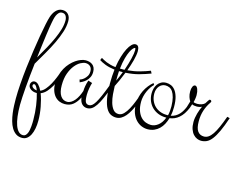

<svg xmlns="http://www.w3.org/2000/svg" viewBox="-121 -869 1754 1352"><g transform="rotate(15 756.0 -193.0)"><path d="M236.8 -599.1Q236.8 -562 223.4 -520Q210 -478 188.5 -433.1Q167 -388.2 139.9 -341.6Q112.8 -294.9 85.9 -249Q80.6 -203.6 75.9 -158.7Q71.3 -113.8 68.1 -73.5Q64.9 -33.2 63 0.5Q61 34.2 61 57.1Q61 104 65.7 141.4Q70.3 178.7 79.8 204.8Q89.4 231 103.3 244.9Q117.2 258.8 136.2 258.8Q147 258.8 154.3 252Q161.6 245.1 166.5 234.4Q171.4 223.6 173.8 210Q176.3 196.3 177.5 182.6Q178.7 168.9 179 156.7Q179.2 144.5 179.2 136.2Q179.2 81.5 171.9 32Q164.6 -17.6 153.8 -53.2H149.9Q138.2 -53.2 127.7 -56.4Q117.2 -59.6 108.9 -65.4Q100.6 -71.3 95.7 -79.1Q90.8 -86.9 90.8 -96.2Q90.8 -109.4 98.9 -118.7Q106.9 -127.9 119.1 -127.9Q134.3 -127.9 147.9 -113.5Q161.6 -99.1 172.9 -75.2Q192.4 -83 208.7 -102.5Q225.1 -122.1 238.3 -146.2Q251.5 -170.4 261.5 -195.3Q271.5 -220.2 278.8 -238.8L297.9 -233.9Q290 -212.9 279.3 -186.3Q268.6 -159.7 254.4 -134.5Q240.2 -109.4 221.9 -88.6Q203.6 -67.9 180.2 -59.1Q188 -38.6 194.3 -14.9Q200.7 8.8 205.3 33.7Q210 58.6 212.4 83.5Q214.8 108.4 214.8 131.8Q214.8 163.1 209.7 189.9Q204.6 216.8 194.6 236.6Q184.6 256.3 169.7 267.6Q154.8 278.8 134.8 278.8Q107.9 278.8 89.1 265.9Q70.3 252.9 57.6 231.4Q44.9 210 37.6 182.9Q30.3 155.8 26.6 127.4Q22.9 99.1 22 72Q21 44.9 21 23.9Q21 -24.4 25.4 -84.5Q29.8 -144.5 37.1 -207.5Q44.4 -270.5 53.5 -332.3Q62.5 -394 71.5 -446.5Q80.6 -499 88.9 -538.1Q97.2 -577.1 103 -594.2Q106.9 -606.4 113.5 -619.1Q120.1 -631.8 129.4 -642.1Q138.7 -652.3 150.6 -658.7Q162.6 -665 178.2 -665Q205.1 -665 220.9 -647.5Q236.8 -629.9 236.8 -599.1ZM127 -559.1Q124.5 -546.4 120.4 -520.8Q116.2 -495.1 111.6 -460.2Q106.9 -425.3 101.6 -383.1Q96.2 -340.8 90.8 -295.9Q117.7 -341.8 140.6 -383.5Q163.6 -425.3 180.4 -463.1Q197.3 -501 207 -534.4Q216.8 -567.9 216.8 -598.1Q216.8 -617.7 208.3 -631.8Q199.7 -646 180.2 -646Q166 -646 156.5 -636.2Q147 -626.5 141.1 -612.8Q135.3 -599.1 132.1 -584.2Q128.9 -569.3 127 -559.1ZM110.8 -97.2Q110.8 -87.9 122.3 -79.8Q133.8 -71.8 148.9 -70.8Q142.1 -89.4 135 -99.1Q127.9 -108.9 121.1 -108.9Q117.2 -108.9 114 -106Q110.8 -103 110.8 -97.2Z M654.8 -233.9Q634.8 -179.7 618.4 -143.1Q602.1 -106.4 586.7 -84Q571.3 -61.5 556.2 -51.8Q541 -42 522.9 -42Q501 -42 485.4 -57.4Q469.7 -72.8 465.8 -105Q450.2 -71.3 425.3 -50Q400.4 -28.8 362.8 -28.8Q342.8 -28.8 324.5 -36.1Q306.2 -43.5 292 -58.8Q277.8 -74.2 269.3 -97.7Q260.7 -121.1 260.7 -152.8Q260.7 -185.1 268.8 -213.4Q276.9 -241.7 290 -265.4Q303.2 -289.1 320.6 -307.6Q337.9 -326.2 356.4 -338.9Q375 -351.6 393.6 -358.4Q412.1 -365.2 427.7 -365.2Q441.4 -365.2 454.1 -361.8Q466.8 -358.4 476.8 -350.8Q486.8 -343.3 492.9 -330.6Q499 -317.9 499 -298.8Q499 -276.4 490.5 -259.8Q481.9 -243.2 470 -231.9Q458 -220.7 445.6 -213.9Q433.1 -207 425.8 -204.1L419.9 -223.1Q421.4 -223.1 430.9 -227.1Q440.4 -231 450.9 -240Q461.4 -249 470.2 -263.2Q479 -277.3 479 -297.9Q479 -321.3 465.8 -333.7Q452.6 -346.2 432.1 -346.2Q416.5 -346.2 395.5 -335Q374.5 -323.7 355.2 -299.8Q335.9 -275.9 322.5 -239.3Q309.1 -202.6 309.1 -151.9Q309.1 -101.6 326.9 -75.2Q344.7 -48.8 375 -48.8Q390.1 -48.8 404.1 -57.4Q418 -65.9 429.7 -80.1Q441.4 -94.2 450.7 -113Q460 -131.8 466.8 -151.9Q466.8 -167.5 470.5 -188.7Q474.1 -210 481.9 -231.9L511.7 -222.2Q509.3 -215.8 506.8 -205.6Q504.4 -195.3 502.2 -183.1Q500 -170.9 498.5 -158Q497.1 -145 497.1 -132.8Q497.1 -94.7 504.6 -80.3Q512.2 -65.9 530.8 -65.9Q541.5 -65.9 552 -73.7Q562.5 -81.5 574.7 -101.1Q586.9 -120.6 601.6 -154.1Q616.2 -187.5 635.7 -238.8Z M532.7 -411.1Q540 -406.7 550.3 -400.9Q560.5 -395 574.2 -389.6Q587.9 -384.3 604.7 -379.6Q621.6 -375 641.6 -373Q648.4 -417 659.2 -452.4Q669.9 -487.8 682.9 -512.9Q695.8 -538.1 709.7 -551.5Q723.6 -564.9 736.8 -564.9Q752 -564.9 758.3 -553.2Q764.6 -541.5 764.6 -522Q764.6 -507.8 761.7 -490.7Q758.8 -473.6 753.9 -454.3Q749 -435.1 742.2 -414.3Q735.4 -393.6 728 -373Q776.9 -377.4 818.1 -389.2Q859.4 -400.9 889.6 -413.1L898.9 -395Q858.9 -379.9 815.9 -367.9Q772.9 -356 719.7 -353Q707.5 -321.3 694.6 -292.7Q681.6 -264.2 670.9 -243.2Q671.4 -215.8 674.1 -183.8Q676.8 -151.9 684.8 -124Q692.9 -96.2 707.8 -77.6Q722.7 -59.1 747.1 -59.1Q767.6 -59.1 784.7 -76.4Q801.8 -93.8 816.2 -120.4Q830.6 -147 842.8 -178.7Q855 -210.4 865.7 -238.8L884.8 -233.9Q877.9 -216.3 870.1 -194.3Q862.3 -172.4 852.5 -149.7Q842.8 -127 831.1 -105.7Q819.3 -84.5 805.2 -67.6Q791 -50.8 773.9 -40.8Q756.8 -30.8 736.8 -30.8Q715.3 -30.8 696.5 -40.5Q677.7 -50.3 663.8 -75.4Q649.9 -100.6 641.8 -143.8Q633.8 -187 633.8 -253.9Q633.8 -307.6 639.6 -354Q597.7 -359.4 569.1 -370.8Q540.5 -382.3 524.9 -393.1ZM739.7 -539.1Q735.4 -539.1 726.6 -530.3Q717.8 -521.5 708 -501.7Q698.2 -481.9 689.2 -450Q680.2 -418 674.8 -371.1H684.1H708Q716.8 -395.5 723.4 -418.5Q730 -441.4 734.9 -461.2Q739.7 -481 742.2 -496.8Q744.6 -512.7 744.6 -522.9Q744.6 -539.1 739.7 -539.1ZM670.9 -282.2Q679.2 -299.3 686.5 -316.7Q693.8 -334 700.7 -352.1H682.6H672.9Q671.9 -336.4 671.4 -319.1Q670.9 -301.8 670.9 -283.2Z M987.8 -43.9Q1015.1 -43.9 1040.3 -64Q1065.4 -84 1079.6 -122.1H1075.7Q1045.4 -122.1 1019.8 -132.3Q994.1 -142.6 975.3 -160.9Q956.5 -179.2 945.8 -204.8Q935.1 -230.5 935.1 -261.2Q935.1 -278.3 939.7 -295.9Q944.3 -313.5 954.1 -327.4Q963.9 -341.3 979.5 -350.1Q995.1 -358.9 1016.6 -358.9Q1034.2 -358.9 1051.3 -351.8Q1068.4 -344.7 1082 -327.6Q1095.7 -310.5 1104.2 -281.5Q1112.8 -252.4 1112.8 -208Q1112.8 -191.4 1111.3 -175Q1109.9 -158.7 1106 -143.1Q1125 -146.5 1139.9 -155.3Q1154.8 -164.1 1166.3 -176.5Q1177.7 -189 1186.5 -204.8Q1195.3 -220.7 1202.6 -238.8L1221.7 -233.9Q1211.4 -206.1 1198 -186.5Q1184.6 -167 1169.2 -153.8Q1153.8 -140.6 1137 -133.5Q1120.1 -126.5 1102.1 -124Q1095.2 -100.1 1084 -79.1Q1072.8 -58.1 1056.6 -42.5Q1040.5 -26.9 1019.3 -17.8Q998 -8.8 971.7 -8.8Q949.7 -8.8 927.5 -17.8Q905.3 -26.9 887.5 -45.7Q869.6 -64.5 858.6 -93Q847.7 -121.6 847.7 -161.1Q847.7 -187 853.8 -211.9Q859.9 -236.8 870.8 -259Q881.8 -281.2 897 -300.5Q912.1 -319.8 929.7 -334L937 -321.8Q925.8 -311.5 915.5 -296.4Q905.3 -281.2 897 -262.9Q888.7 -244.6 883.8 -224.4Q878.9 -204.1 878.9 -184.1Q878.9 -144.5 888.9 -117.7Q898.9 -90.8 914.6 -74.5Q930.2 -58.1 949.7 -51Q969.2 -43.9 987.8 -43.9ZM1015.6 -339.8Q1002.4 -339.8 991.2 -334.2Q980 -328.6 971.7 -318.8Q963.4 -309.1 958.5 -295.4Q953.6 -281.7 953.6 -265.1Q953.6 -236.3 963.4 -213.4Q973.1 -190.4 990 -174.3Q1006.8 -158.2 1029.3 -149.7Q1051.8 -141.1 1077.6 -141.1H1086.9Q1090.8 -156.2 1092.3 -172.9Q1093.8 -189.5 1093.8 -209Q1092.8 -246.6 1086.2 -271.7Q1079.6 -296.9 1069.3 -312Q1059.1 -327.1 1045.2 -333.5Q1031.2 -339.8 1015.6 -339.8Z M1231 -259.8Q1226.1 -242.7 1221.2 -230.5Q1216.3 -218.3 1210.4 -207.8Q1204.6 -197.3 1197.5 -187.7Q1190.4 -178.2 1181.6 -167L1177.7 -170.9Q1189 -199.7 1197.5 -225.1Q1206.1 -250.5 1212.9 -275.9Q1205.1 -287.1 1199.5 -304Q1193.8 -320.8 1193.8 -344.2Q1193.8 -365.2 1200.4 -379.2Q1207 -393.1 1217.8 -393.1Q1223.6 -393.1 1228.8 -387.7Q1233.9 -382.3 1237.3 -373.5Q1240.7 -364.7 1242.7 -353.3Q1244.6 -341.8 1244.6 -329.1Q1244.6 -323.2 1243.9 -316.4Q1243.2 -309.6 1242.2 -302.5Q1241.2 -295.4 1239.7 -288.8Q1238.3 -282.2 1236.8 -277.8Q1239.7 -275.4 1246.3 -273.7Q1252.9 -272 1263.7 -272Q1282.2 -272 1296.4 -277.3Q1310.5 -282.7 1318.8 -291Q1326.2 -302.7 1330.3 -309.1Q1334.5 -315.4 1336.9 -318.6Q1339.4 -321.8 1340.6 -322.5Q1341.8 -323.2 1343.8 -323.2Q1349.1 -323.2 1352.5 -320.3Q1356 -317.4 1356 -312Q1356 -310.5 1354.5 -308.1Q1353 -305.7 1350.6 -301.8Q1330.1 -272 1318.4 -236.3Q1306.6 -200.7 1306.6 -157.2Q1306.6 -106.9 1323 -84.5Q1339.4 -62 1369.6 -62Q1386.2 -62 1401.4 -72Q1416.5 -82 1431.2 -103.3Q1445.8 -124.5 1460.7 -158Q1475.6 -191.4 1492.7 -238.8L1511.7 -233.9Q1490.7 -171.9 1472.2 -132.1Q1453.6 -92.3 1435.5 -69.1Q1417.5 -45.9 1398.4 -36.9Q1379.4 -27.8 1356.9 -27.8Q1342.8 -27.8 1327.6 -34.2Q1312.5 -40.5 1300 -54.2Q1287.6 -67.9 1279.8 -89.6Q1272 -111.3 1272 -142.1Q1272 -157.2 1274.7 -173.6Q1277.3 -189.9 1281.7 -205.3Q1286.1 -220.7 1291.5 -235.1Q1296.9 -249.5 1302.7 -261.2Q1285.2 -252.9 1264.6 -252.9Q1244.6 -252.9 1231 -259.8Z"/></g></svg>

Font: Clicker Script
Style: Regular
Weight: 400
Designer: Astigmatic (AOETI)
Foundry: Astigmatic (AOETI)
Version: Version 1.000